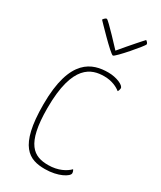

<svg xmlns="http://www.w3.org/2000/svg" viewBox="-187 -788 725 865"><g transform="rotate(30 176.0 -356.0)"><path d="M211 -586C222 -586 318 -698 318 -706C318 -712 313 -717 306 -722C306 -722 252 -662 210 -611C210 -611 113 -716 105 -716C96 -716 88 -702 88 -702C88 -702 198 -586 211 -586ZM316 -476C316 -492 275 -510 232 -510C151 -510 50 -479 50 -239C50 -20 119 10 201 10C270 10 318 -19 318 -35C318 -41 316 -48 312 -53C294 -34 257 -13 205 -13C130 -13 74 -45 74 -234C74 -461 160 -486 225 -486C265 -486 294 -471 310 -458C314 -463 316 -472 316 -476Z"/></g></svg>

Font: Yanone Kaffeesatz Extra Light
Style: Regular
Weight: 200
Designer: Yanone (Cyrillic: Daniel Pouzeot & Huerta Tipografica)
Foundry: Yanone
Version: Version 1.100;PS 001.100;hotconv 1.0.70;makeotf.lib2.5.58329